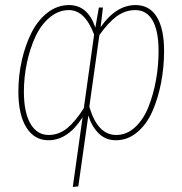

<svg xmlns="http://www.w3.org/2000/svg" viewBox="-20 -549 726 765"><path d="M520 -528.8Q575.7 -528.8 604.7 -481.7Q633.8 -434.6 633.8 -345.2Q633.8 -280.8 621.8 -219Q609.9 -157.2 587.2 -105.5Q564.5 -53.7 526.6 -22Q488.8 9.8 441.9 9.8Q400.4 9.8 372.6 -18.3Q344.7 -46.4 332 -88.9L292 193.8L270 195.8L309.1 -82Q251 9.8 172.9 9.8Q116.7 9.8 85 -41.3Q53.2 -92.3 53.2 -184.1Q53.2 -248 67.1 -309.3Q81.1 -370.6 106 -419.7Q130.9 -468.8 169.7 -498.8Q208.5 -528.8 254.9 -528.8Q330.1 -528.8 359.9 -439L374 -519H390.1L380.9 -440.9Q442.4 -528.8 520 -528.8ZM173.8 -11.2Q214.8 -11.2 248.3 -38.8Q281.7 -66.4 314 -118.2L355 -411.1Q318.4 -508.8 254.9 -508.8Q212.9 -508.8 177.7 -479.2Q142.6 -449.7 120.8 -402.3Q99.1 -355 87.2 -298.3Q75.2 -241.7 75.2 -184.1Q75.2 -101.1 101.3 -56.2Q127.4 -11.2 173.8 -11.2ZM442.9 -11.2Q484.9 -11.2 518.3 -42.2Q551.8 -73.2 571.5 -123Q591.3 -172.9 601.6 -230.2Q611.8 -287.6 611.8 -345.2Q611.8 -425.8 588.1 -467.3Q564.5 -508.8 519 -508.8Q478.5 -508.8 444.3 -483.4Q410.2 -458 376 -409.2L335.9 -124Q368.7 -11.2 442.9 -11.2Z"/></svg>

Font: Fira Sans Compressed Thin
Style: Italic
Weight: 100
Width: 3
Italic angle: -8°
Designer: Carrois Corporate & Edenspiekermann AG
Foundry: Carrois Corporate GbR & Edenspiekermann AG
Version: Version 4.203;PS 004.203;hotconv 1.0.88;makeotf.lib2.5.64775